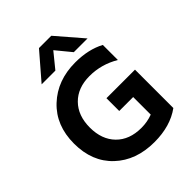

<svg xmlns="http://www.w3.org/2000/svg" viewBox="-288 -1191 1389 1389"><g transform="rotate(-45 406.0 -497.0)"><path d="M471.7 -774.4Q605.5 -774.4 702.1 -722.7V-568.4Q595.7 -631.8 475.1 -631.8Q354.5 -631.8 283.7 -560.1Q212.9 -488.3 212.9 -366.2Q212.9 -244.1 283.2 -172.4Q353.5 -100.6 475.6 -100.6Q536.1 -100.6 590.8 -121.1V-300.8H448.2V-431.6H740.2V-39.1Q632.8 39.1 469.7 39.1Q282.2 39.1 166 -70.3Q49.8 -179.7 49.8 -365.2Q49.8 -550.8 168.9 -662.6Q288.1 -774.4 471.7 -774.4ZM187.5 -834 359.4 -1033.2H485.4L657.2 -834H516.6L421.9 -949.2L328.1 -834Z"/></g></svg>

Font: GenEi M Gothic v2 Bold
Style: Regular
Weight: 700
Version: Version 2.0